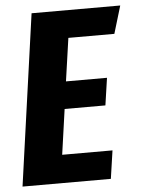

<svg xmlns="http://www.w3.org/2000/svg" viewBox="-51 -734 567 774"><g transform="rotate(-5 232.5 -346.5)"><path d="M464.8 -692.9 431.2 -581.1H245.1L220.2 -407.2H386.2L370.1 -296.9H205.1L179.2 -113.8H382.8L366.2 0H8.8L106 -692.9Z"/></g></svg>

Font: Fira Sans Compressed
Style: Bold Italic
Weight: 700
Width: 3
Italic angle: -8°
Designer: Carrois Corporate & Edenspiekermann AG
Foundry: Carrois Corporate GbR & Edenspiekermann AG
Version: Version 4.203;PS 004.203;hotconv 1.0.88;makeotf.lib2.5.64775